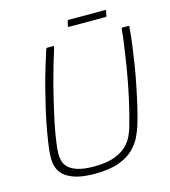

<svg xmlns="http://www.w3.org/2000/svg" viewBox="-116 -875 866 979"><g transform="rotate(-15 316.5 -385.5)"><path d="M264 11Q201 11 162 -1.5Q123 -14 102 -34Q81 -54 74 -78.5Q67 -103 67.5 -126Q68 -149 70 -167Q75 -211 84.5 -263.5Q94 -316 106 -370Q118 -421 131 -472.5Q144 -524 159 -573Q174 -622 187 -664Q188 -666 190 -669.5Q192 -673 193 -673Q202 -673 209.5 -673Q217 -673 226 -673Q229 -673 229.5 -672Q230 -671 230 -667Q217 -627 203.5 -580.5Q190 -534 177 -485Q156 -403 138 -320.5Q120 -238 112 -169Q111 -156 110 -138Q109 -120 114 -100Q119 -80 135 -63.5Q151 -47 183.5 -36.5Q216 -26 270 -26Q337 -26 379 -42Q421 -58 444 -81.5Q467 -105 477.5 -129Q488 -153 493 -169Q513 -236 530.5 -316Q548 -396 561 -476Q569 -529 576 -577Q583 -625 587 -667Q587 -671 588.5 -672Q590 -673 592 -673Q601 -673 608.5 -673Q616 -673 625 -673Q627 -673 627.5 -669.5Q628 -666 627 -664Q624 -622 617.5 -573.5Q611 -525 603 -474.5Q595 -424 585 -375Q574 -319 561.5 -265Q549 -211 535 -167Q528 -145 514 -115Q500 -85 472 -56Q444 -27 394 -8Q344 11 264 11ZM528 -751Q528 -749 527 -748Q526 -747 524 -747H329Q327 -747 326 -748.5Q325 -750 325 -751L331 -778Q332 -780 333 -781Q334 -782 336 -782H531Q533 -782 534 -781.5Q535 -781 534 -778Z"/></g></svg>

Font: Glory ExtraLight
Style: Italic
Weight: 250
Italic angle: -12°
Version: Version 1.011